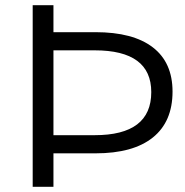

<svg xmlns="http://www.w3.org/2000/svg" viewBox="-20 -720 712 740"><path d="M106 0V-700H186V-596H348Q493 -596 569 -537.5Q645 -479 645 -367Q645 -251 569 -190Q493 -129 348 -129H186V0ZM186 -199H345Q563 -199 563 -365Q563 -526 345 -526H186Z"/></svg>

Font: Trueno
Style: Lt
Weight: 300
Designer: Julieta Ulanovsky
Foundry: Julieta Ulanovsky
Version: Version 3.001b